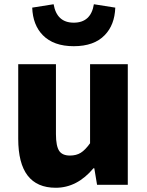

<svg xmlns="http://www.w3.org/2000/svg" viewBox="-20 -872 694 906"><path d="M243 14Q66 14 66 -217V-569H244V-239Q244 -182 260 -159Q275 -138 310 -138Q340 -138 361 -151Q382 -164 405 -196V-569H583V-284V0H438L425 -78H421Q344 14 243 14ZM328 -654Q233 -654 182 -706Q135 -754 132 -836L233 -852Q248 -765 328 -765Q409 -765 423 -852L524 -836Q521 -754 474 -706Q424 -654 328 -654Z"/></svg>

Font: GenSekiGothic TW H
Style: Regular
Weight: 900
Version: Version 1.501;PS 1;hotconv 16.6.51;makeotf.lib2.5.65220